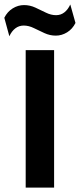

<svg xmlns="http://www.w3.org/2000/svg" viewBox="-46 -853 364 873"><path d="M70.8 0V-625H200V0ZM-3.5 -688.2 -26.4 -772.2Q-12.5 -800 11.8 -814.9Q36.1 -829.9 63.2 -829.9Q90.3 -829.9 114.9 -818.4Q139.6 -806.9 162.8 -795.5Q186.1 -784 209 -784Q230.6 -784 246.9 -796.9Q263.2 -809.7 273.6 -832.6L297.2 -748.6Q283.3 -720.8 259 -705.9Q234.7 -691 207.6 -691Q181.2 -691 156.2 -702.4Q131.2 -713.9 108 -725.3Q84.7 -736.8 61.8 -736.8Q40.3 -736.8 23.6 -724Q6.9 -711.1 -3.5 -688.2Z"/></svg>

Font: Afacad Flux
Style: Regular
Weight: 400
Designer: Kristian Moeller
Foundry: Dicotype
Version: Version 1.100